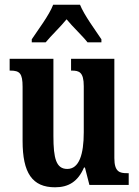

<svg xmlns="http://www.w3.org/2000/svg" viewBox="-20 -786 589 816"><path d="M115 -619V-606H174C197 -634 237 -672 263 -704C287 -674 334 -630 352 -606H411V-619C386 -657 338 -721 320 -766H206C189 -721 140 -657 115 -619ZM214 10C271 10 311 -14 337 -74H341L360 0H527V-50H520C489 -50 466 -55 466 -114V-536H282V-486H285C316 -486 336 -480 336 -420V-224C336 -129 316 -68 266 -68C219 -68 207 -112 207 -208V-536H21V-486H24C64 -486 76 -474 76 -417V-187C76 -51 117 10 214 10Z"/></svg>

Font: Noto Serif Lao ExtraCondensed
Style: Bold
Weight: 700
Width: 2
Designer: Monotype Design Team
Foundry: Monotype Imaging Inc.
Version: Version 2.003